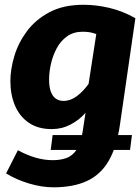

<svg xmlns="http://www.w3.org/2000/svg" viewBox="-20 -569 593 812"><path d="M333.3 -548.8Q386.2 -548.8 442.4 -535.7Q498.6 -522.6 552.5 -492L487.3 -41.9Q474 51.5 440.2 110.3Q406.4 169.1 348.6 196.1Q290.8 223.2 206 223.2Q157 223.2 103.3 207.2Q49.6 191.3 5.8 164.3L55.7 66.4Q93.4 86.9 130.3 97.7Q167.2 108.4 203.5 108.4Q234.7 108.4 260 99.7Q285.3 91 303.5 65.1Q321.7 39.3 329.4 -11.7L341.7 -92Q315.3 -61.5 278.4 -42.3Q241.5 -23 198.8 -23Q141.2 -23 102.3 -49.5Q63.3 -75.9 43.6 -122Q23.9 -168.2 23.9 -225.6Q23.9 -276 40.7 -332.1Q57.5 -388.1 94.1 -437.3Q130.7 -486.5 189.6 -517.6Q248.5 -548.8 333.3 -548.8ZM329.4 -434.8Q291.2 -434.8 263.9 -415.5Q236.7 -396.2 220.1 -365.2Q203.4 -334.2 195.5 -299.1Q187.6 -264 187.6 -232.4Q187.6 -201.1 195.1 -181.1Q202.5 -161 216.5 -151.6Q230.5 -142.2 249 -142.2Q278 -142.2 305.1 -162.4Q332.1 -182.6 354.7 -214.5L387.2 -424.9Q372.4 -430.4 359.4 -432.6Q346.4 -434.8 329.4 -434.8ZM530 65.2H194.5L202.5 2.2H538Z"/></svg>

Font: Fira Sans Variable
Style: Italic
Weight: 397
Italic angle: -8°
Designer: Carrois Corporate & Edenspiekermann AG
Foundry: Carrois Corporate GbR & Edenspiekermann AG
Version: Version 4.202